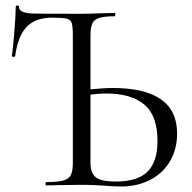

<svg xmlns="http://www.w3.org/2000/svg" viewBox="-20 -672 697 696"><path d="M622 -188Q622 -132 596.5 -88Q571 -44 524.5 -20Q478 4 419 4Q393 4 357 1Q342 0 321 -1Q300 -2 275 -2L193 -1Q175 0 148 0Q145 0 145 -6Q145 -12 148 -12Q189 -12 209 -17.5Q229 -23 236.5 -37Q244 -51 244 -81V-544Q244 -576 240 -588.5Q236 -601 221.5 -604.5Q207 -608 169 -608Q109 -608 77 -575Q45 -542 35 -469Q35 -466 29 -466Q23 -466 23 -469Q27 -496 32 -556Q37 -616 37 -647Q37 -652 43 -652Q49 -652 49 -647Q49 -636 59.5 -630.5Q70 -625 96 -623Q127 -622 274 -622Q304 -622 348 -624L396 -625Q398 -625 398 -619Q398 -613 396 -613Q358 -613 339.5 -607Q321 -601 314.5 -586.5Q308 -572 308 -542V-348Q355 -353 389 -353Q622 -353 622 -188ZM551 -161Q551 -253 503 -293Q455 -333 366 -333Q335 -333 308 -329V-81Q308 -46 326.5 -30Q345 -14 400 -14Q479 -14 515 -50Q551 -86 551 -161Z"/></svg>

Font: Cormorant Garamond
Style: Regular
Weight: 400
Designer: Christian Thalmann (Catharsis Fonts)
Version: Version 3.000